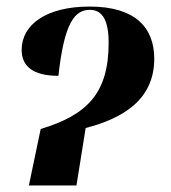

<svg xmlns="http://www.w3.org/2000/svg" viewBox="-20 -568 520 585"><path d="M104 -175 68 -3H213L241 -178C354 -207 450 -264 450 -389C450 -485 391 -548 253 -548C121 -548 46 -493 46 -416C46 -368 78 -337 158 -337C176 -502 209 -538 254 -538C292 -538 311 -506 311 -438C311 -284 246 -218 104 -175Z"/></svg>

Font: Noto Serif Display Condensed
Style: Bold Italic
Weight: 700
Width: 3
Italic angle: -12°
Designer: Monotype Design Team
Foundry: Monotype Imaging Inc.
Version: Version 2.009